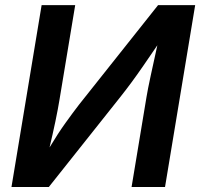

<svg xmlns="http://www.w3.org/2000/svg" viewBox="-20 -748 801 768"><path d="M640.1 0H506.3L565.9 -359.4Q570.8 -389.6 582.5 -443.8Q594.2 -498 609.4 -566.9Q577.1 -519.5 552.7 -484.1Q528.3 -448.7 506.3 -418.9Q484.4 -389.2 460.4 -358.9L175.3 0H25.9L146.5 -727.5H280.8L217.8 -348.1Q212.4 -314.5 201.7 -262.9Q190.9 -211.4 178.2 -158.2Q211.9 -214.4 242.2 -256.6Q272.5 -298.8 295.9 -329.1L612.3 -727.5H760.7Z"/></svg>

Font: Inter Semi Bold
Style: Italic
Weight: 600
Italic angle: -9.39999°
Designer: Rasmus Andersson
Foundry: rsms
Version: Version 4.000;git-3c8e0fc